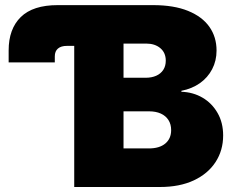

<svg xmlns="http://www.w3.org/2000/svg" viewBox="-20 -748 932 768"><path d="M14.6 -498.5V-546.4Q14.6 -632.3 63.2 -679.9Q111.8 -727.5 210.9 -727.5H276.9V-564.5H248Q224.1 -564.5 211.7 -553.7Q199.2 -543 199.2 -522.5V-498.5ZM276.9 0V-727.5H592.3Q675.3 -727.5 731.9 -704.6Q788.6 -681.6 817.4 -640.9Q846.2 -600.1 846.2 -545.9Q846.2 -504.9 828.6 -471.2Q811 -437.5 779.5 -415.3Q748 -393.1 705.6 -384.8V-380.9Q752.4 -379.4 790.3 -357.2Q828.1 -335 850.3 -296.1Q872.6 -257.3 872.6 -206.1Q872.6 -146.5 842.3 -99.9Q812 -53.2 755.4 -26.6Q698.7 0 619.6 0ZM474.1 -154.3H575.2Q617.7 -154.3 641.1 -173.8Q664.6 -193.4 664.6 -227.5Q664.6 -251 653.8 -267.8Q643.1 -284.7 623.3 -293.7Q603.5 -302.7 576.2 -302.7H474.1ZM474.1 -437H563Q586.9 -437 605 -445.1Q623 -453.1 633.1 -468.5Q643.1 -483.9 643.1 -505.4Q643.1 -537.1 621.3 -555.4Q599.6 -573.7 564.5 -573.7H474.1Z"/></svg>

Font: Inter 24pt Black
Style: Regular
Weight: 900
Designer: Rasmus Andersson
Foundry: rsms
Version: Version 4.001;git-66647c0bb